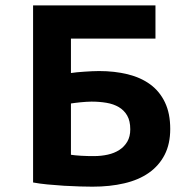

<svg xmlns="http://www.w3.org/2000/svg" viewBox="-20 -682 701 711"><path d="M102.5 -662.1H555.7V-539.1H242.7V-411.6Q251.5 -413.1 264.4 -414.3Q277.3 -415.5 291.5 -416.5Q305.7 -417.5 320.1 -418.2Q334.5 -418.9 346.7 -418.9Q404.3 -418.9 452.9 -407Q501.5 -395 536.4 -369.4Q571.3 -343.8 590.8 -303Q610.4 -262.2 610.4 -204.6Q610.4 -148.9 589.6 -108.6Q568.8 -68.4 531.2 -42Q493.7 -15.6 440.4 -3.2Q387.2 9.3 322.3 9.3Q304.7 9.3 276.6 8.5Q248.5 7.8 217.3 5.9Q186 3.9 155.5 1Q125 -2 102.5 -6.3ZM328.6 -104Q355 -104 379.2 -109.4Q403.3 -114.7 421.9 -126.7Q440.4 -138.7 451.4 -157.5Q462.4 -176.3 462.4 -203.1Q462.4 -234.4 450.9 -254.2Q439.5 -273.9 419.9 -285.4Q400.4 -296.9 374.3 -301.3Q348.1 -305.7 318.8 -305.7Q309.6 -305.7 298.8 -304.9Q288.1 -304.2 277.8 -303.2Q267.6 -302.2 258.3 -301Q249 -299.8 242.7 -298.8V-108.9Q248.5 -107.9 258.5 -106.9Q268.6 -106 280.5 -105.2Q292.5 -104.5 304.9 -104.2Q317.4 -104 328.6 -104Z"/></svg>

Font: PT Astra Sans
Style: Bold
Weight: 700
Designer: A.Korolkova, I. Chaeva
Foundry: ParaType Ltd
Version: Version 1.001; ttfautohint (v1.6)